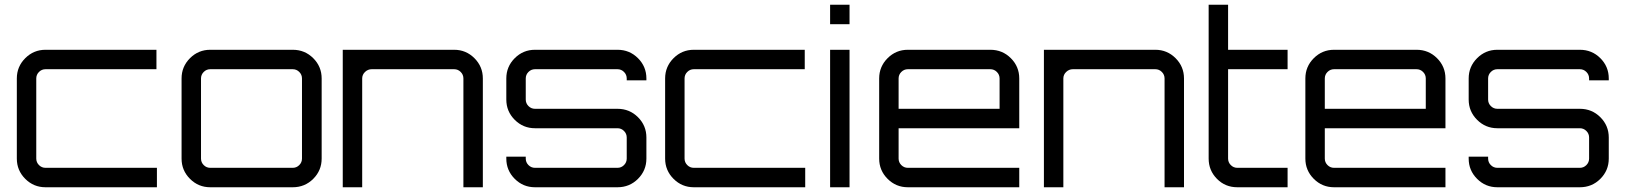

<svg xmlns="http://www.w3.org/2000/svg" viewBox="-20 -790 6854 810"><path d="M172 -82H642V0H172Q122 0 86.5 -35.5Q51 -71 51 -121V-459Q51 -509 86.5 -544.5Q122 -580 172 -580H640V-498H172Q156 -498 144.5 -486.5Q133 -475 133 -459V-121Q133 -105 144.5 -93.5Q156 -82 172 -82Z M867 -580H1215Q1266 -580 1301.5 -544.5Q1337 -509 1337 -459V-121Q1337 -71 1301.5 -35.5Q1266 0 1215 0H867Q817 0 781.5 -35.5Q746 -71 746 -121V-459Q746 -509 781.5 -544.5Q817 -580 867 -580ZM1215 -498H867Q851 -498 839.5 -486.5Q828 -475 828 -459V-121Q828 -105 839.5 -93.5Q851 -82 867 -82H1215Q1231 -82 1242.5 -93.5Q1254 -105 1254 -121V-459Q1254 -475 1242.5 -486.5Q1231 -498 1215 -498Z M1896 -580Q1946 -580 1981.5 -544.5Q2017 -509 2017 -459V0H1935V-459Q1935 -475 1923.5 -486.5Q1912 -498 1896 -498H1548Q1532 -498 1520 -486.5Q1508 -475 1508 -459V0H1426V-580Z M2707 -459V-451H2624V-459Q2624 -475 2612.5 -486.5Q2601 -498 2585 -498H2237Q2221 -498 2209.5 -486.5Q2198 -475 2198 -459V-370Q2198 -354 2209.5 -342.5Q2221 -331 2237 -331H2585Q2636 -331 2671.5 -295.5Q2707 -260 2707 -210V-121Q2707 -71 2671.5 -35.5Q2636 0 2585 0H2237Q2187 0 2151.5 -35.5Q2116 -71 2116 -121V-129H2198V-121Q2198 -105 2209.5 -93.5Q2221 -82 2237 -82H2585Q2601 -82 2612.5 -93.5Q2624 -105 2624 -121V-210Q2624 -226 2612.5 -237.5Q2601 -249 2585 -249H2237Q2187 -249 2151.5 -284.5Q2116 -320 2116 -370V-459Q2116 -509 2151.5 -544.5Q2187 -580 2237 -580H2585Q2636 -580 2671.5 -544.5Q2707 -509 2707 -459Z M2907 -82H3377V0H2907Q2857 0 2821.5 -35.5Q2786 -71 2786 -121V-459Q2786 -509 2821.5 -544.5Q2857 -580 2907 -580H3375V-498H2907Q2891 -498 2879.5 -486.5Q2868 -475 2868 -459V-121Q2868 -105 2879.5 -93.5Q2891 -82 2907 -82Z M3482 0V-580H3564V0ZM3482 -770H3564V-688H3482Z M4158 -580Q4209 -580 4244.5 -544.5Q4280 -509 4280 -459V-249H3771V-121Q3771 -105 3782.5 -93.5Q3794 -82 3810 -82H4280V0H3810Q3760 0 3724.5 -35.5Q3689 -71 3689 -121V-459Q3689 -509 3724.5 -544.5Q3760 -580 3810 -580ZM3771 -331H4197V-459Q4197 -475 4185.5 -486.5Q4174 -498 4158 -498H3810Q3794 -498 3782.5 -486.5Q3771 -475 3771 -459Z M4854 -580Q4904 -580 4939.5 -544.5Q4975 -509 4975 -459V0H4893V-459Q4893 -475 4881.5 -486.5Q4870 -498 4854 -498H4506Q4490 -498 4478 -486.5Q4466 -475 4466 -459V0H4384V-580Z M5412 -498H5161V-121Q5161 -105 5172.5 -93.5Q5184 -82 5200 -82H5412V0H5200Q5149 0 5114 -35.5Q5079 -71 5079 -121V-770H5161V-580H5412Z M5956 -580Q6007 -580 6042.5 -544.5Q6078 -509 6078 -459V-249H5569V-121Q5569 -105 5580.5 -93.5Q5592 -82 5608 -82H6078V0H5608Q5558 0 5522.5 -35.5Q5487 -71 5487 -121V-459Q5487 -509 5522.5 -544.5Q5558 -580 5608 -580ZM5569 -331H5995V-459Q5995 -475 5983.5 -486.5Q5972 -498 5956 -498H5608Q5592 -498 5580.5 -486.5Q5569 -475 5569 -459Z M6767 -459V-451H6684V-459Q6684 -475 6672.5 -486.5Q6661 -498 6645 -498H6297Q6281 -498 6269.5 -486.5Q6258 -475 6258 -459V-370Q6258 -354 6269.5 -342.5Q6281 -331 6297 -331H6645Q6696 -331 6731.5 -295.5Q6767 -260 6767 -210V-121Q6767 -71 6731.5 -35.5Q6696 0 6645 0H6297Q6247 0 6211.5 -35.5Q6176 -71 6176 -121V-129H6258V-121Q6258 -105 6269.5 -93.5Q6281 -82 6297 -82H6645Q6661 -82 6672.5 -93.5Q6684 -105 6684 -121V-210Q6684 -226 6672.5 -237.5Q6661 -249 6645 -249H6297Q6247 -249 6211.5 -284.5Q6176 -320 6176 -370V-459Q6176 -509 6211.5 -544.5Q6247 -580 6297 -580H6645Q6696 -580 6731.5 -544.5Q6767 -509 6767 -459Z"/></svg>

Font: Orbitron
Style: Regular
Weight: 400
Designer: Matt McInerney
Foundry: Matt McInerney
Version: 1.000